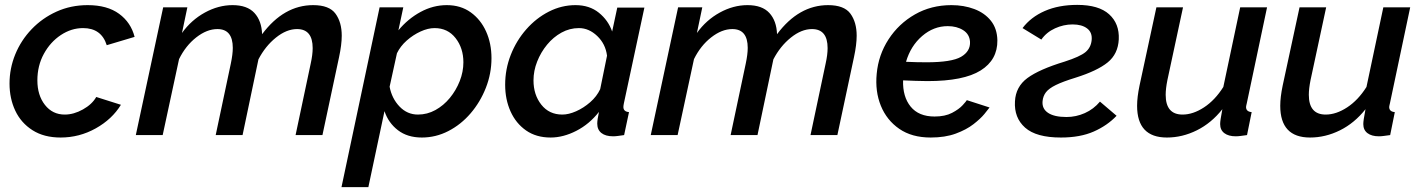

<svg xmlns="http://www.w3.org/2000/svg" viewBox="-20 -553 5819 786"><path d="M228 10Q160 10 113 -20Q66 -50 42.5 -100Q19 -150 19 -211Q19 -273 42.5 -330.5Q66 -388 109.5 -433.5Q153 -479 211.5 -505.5Q270 -532 339 -532Q419 -532 467.5 -496.5Q516 -461 531 -402L417 -368Q395 -438 320 -438Q272 -438 229 -409.5Q186 -381 159.5 -332.5Q133 -284 133 -224Q133 -163 164 -123.5Q195 -84 245 -84Q282 -84 319.5 -105Q357 -126 374 -156L475 -124Q439 -65 372 -27.5Q305 10 228 10Z M648 -523H747L725 -418Q763 -471 818.5 -501.5Q874 -532 932 -532Q992 -532 1021.5 -500Q1051 -468 1053 -413Q1142 -532 1262 -532Q1328 -532 1353.5 -497Q1379 -462 1379 -407Q1379 -370 1368 -319L1300 0H1190L1252 -293Q1260 -329 1260 -356Q1260 -434 1196 -434Q1153 -434 1109.5 -399Q1066 -364 1038 -310L973 0H863L925 -293Q933 -331 933 -357Q933 -434 870 -434Q827 -434 783.5 -400Q740 -366 713 -311L646 0H536Z M1534 -523H1631L1611 -429Q1650 -476 1701.5 -504Q1753 -532 1809 -532Q1866 -532 1907 -502.5Q1948 -473 1970 -424Q1992 -375 1992 -315Q1992 -252 1969 -193.5Q1946 -135 1906.5 -89Q1867 -43 1815.5 -16.5Q1764 10 1707 10Q1648 10 1609 -20Q1570 -50 1554 -98L1488 213H1378ZM1691 -84Q1729 -84 1762.5 -102.5Q1796 -121 1821.5 -152Q1847 -183 1862 -221Q1877 -259 1877 -298Q1877 -356 1845 -397Q1813 -438 1759 -438Q1732 -438 1701.5 -424Q1671 -410 1645 -387Q1619 -364 1605 -335L1575 -198Q1584 -150 1615.5 -117Q1647 -84 1691 -84Z M2234 10Q2175 10 2133.5 -19Q2092 -48 2070 -97Q2048 -146 2048 -206Q2048 -270 2071 -328.5Q2094 -387 2134.5 -433Q2175 -479 2227 -505.5Q2279 -532 2336 -532Q2393 -532 2431.5 -501Q2470 -470 2486 -424L2507 -522H2618L2534 -130Q2533 -125 2532.5 -121.5Q2532 -118 2532 -115Q2532 -96 2555 -94L2535 0Q2521 2 2510 3.5Q2499 5 2490 5Q2459 5 2442 -8.5Q2425 -22 2425 -47Q2425 -62 2432 -95Q2393 -45 2339.5 -17.5Q2286 10 2234 10ZM2282 -84Q2308 -84 2338.5 -97.5Q2369 -111 2396 -134.5Q2423 -158 2437 -188L2465 -325Q2459 -373 2425 -405.5Q2391 -438 2350 -438Q2312 -438 2278.5 -419.5Q2245 -401 2219.5 -370Q2194 -339 2179 -301Q2164 -263 2164 -224Q2164 -165 2196 -124.5Q2228 -84 2282 -84Z M2756 -523H2855L2833 -418Q2871 -471 2926.5 -501.5Q2982 -532 3040 -532Q3100 -532 3129.5 -500Q3159 -468 3161 -413Q3250 -532 3370 -532Q3436 -532 3461.5 -497Q3487 -462 3487 -407Q3487 -370 3476 -319L3408 0H3298L3360 -293Q3368 -329 3368 -356Q3368 -434 3304 -434Q3261 -434 3217.5 -399Q3174 -364 3146 -310L3081 0H2971L3033 -293Q3041 -331 3041 -357Q3041 -434 2978 -434Q2935 -434 2891.5 -400Q2848 -366 2821 -311L2754 0H2644Z M3790 10Q3713 10 3661.5 -25.5Q3610 -61 3586 -120Q3562 -179 3569 -251Q3576 -328 3617.5 -392Q3659 -456 3725.5 -494Q3792 -532 3875 -532Q3926 -532 3968.5 -516Q4011 -500 4036.5 -468Q4062 -436 4063 -388Q4064 -308 3994.5 -264.5Q3925 -221 3777 -221Q3753 -221 3728 -222Q3703 -223 3677 -224Q3675 -157 3708 -116.5Q3741 -76 3806 -76Q3849 -76 3877.5 -91Q3906 -106 3921 -122.5Q3936 -139 3938 -143L4031 -113Q4026 -106 4010 -86.5Q3994 -67 3965 -44.5Q3936 -22 3892.5 -6Q3849 10 3790 10ZM3860 -446Q3802 -446 3755 -405.5Q3708 -365 3689 -300Q3732 -298 3773 -298Q3876 -298 3914.5 -320.5Q3953 -343 3951 -382Q3949 -413 3923 -429.5Q3897 -446 3860 -446Z M4323 10Q4222 10 4176.5 -30.5Q4131 -71 4135 -138Q4138 -198 4186 -233.5Q4234 -269 4339 -301Q4401 -321 4423.5 -339.5Q4446 -358 4449 -389Q4452 -420 4430.5 -436.5Q4409 -453 4371 -453Q4334 -453 4299 -437Q4264 -421 4243 -391L4166 -438Q4200 -483 4257 -508Q4314 -533 4390 -533Q4478 -533 4520.5 -494.5Q4563 -456 4560 -392Q4557 -332 4514.5 -297.5Q4472 -263 4383 -235Q4331 -219 4302.5 -205Q4274 -191 4262 -175.5Q4250 -160 4248 -139Q4245 -108 4270.5 -91Q4296 -74 4346 -74Q4385 -74 4421 -90Q4457 -106 4483 -137L4551 -79Q4513 -39 4457.5 -14.5Q4402 10 4323 10Z M4757 10Q4635 10 4635 -120Q4635 -138 4637.5 -158.5Q4640 -179 4645 -203L4714 -523H4823L4759 -225Q4752 -190 4752 -165Q4752 -84 4821 -84Q4864 -84 4909 -113.5Q4954 -143 4988 -197L5057 -523H5167L5084 -130Q5083 -125 5082 -121.5Q5081 -118 5081 -115Q5081 -96 5104 -94L5085 0Q5070 2 5059 3.5Q5048 5 5039 5Q5009 5 4992 -8Q4975 -21 4975 -45Q4975 -53 4977 -66Q4979 -79 4984 -106Q4939 -49 4879.5 -19.5Q4820 10 4757 10Z M5343 10Q5221 10 5221 -120Q5221 -138 5223.5 -158.5Q5226 -179 5231 -203L5300 -523H5409L5345 -225Q5338 -190 5338 -165Q5338 -84 5407 -84Q5450 -84 5495 -113.5Q5540 -143 5574 -197L5643 -523H5753L5670 -130Q5669 -125 5668 -121.5Q5667 -118 5667 -115Q5667 -96 5690 -94L5671 0Q5656 2 5645 3.5Q5634 5 5625 5Q5595 5 5578 -8Q5561 -21 5561 -45Q5561 -53 5563 -66Q5565 -79 5570 -106Q5525 -49 5465.5 -19.5Q5406 10 5343 10Z"/></svg>

Font: Raleway SemiBold
Style: Italic
Weight: 600
Italic angle: -12°
Designer: Matt McInerney, Pablo Impallari, Rodrigo Fuenzalida
Foundry: Matt McInerney, Pablo Impallari, Rodrigo Fuenzalida
Version: Version 4.026